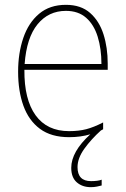

<svg xmlns="http://www.w3.org/2000/svg" viewBox="-20 -651 521 795"><path d="M301 41Q301 99 357 99Q370 99 382 97.5Q394 96 401 93V117Q393 119 381.5 121.5Q370 124 356 124Q321 124 298 104Q275 84 275 44Q275 -23 354 -95Q314 -83 266 -83Q192 -83 145.5 -117.5Q99 -152 77 -213Q55 -274 55 -354Q55 -431 76.5 -494Q98 -557 142 -594Q186 -631 253 -631Q315 -631 353 -597.5Q391 -564 408.5 -509Q426 -454 426 -388V-362H81Q80 -239 127.5 -173.5Q175 -108 266 -108Q306 -108 337 -116Q368 -124 407 -144V-116Q403 -113 398 -111Q358 -75 329.5 -35.5Q301 4 301 41ZM253 -606Q181 -606 135.5 -550.5Q90 -495 82 -386H400Q400 -449 384.5 -499Q369 -549 336.5 -577.5Q304 -606 253 -606Z"/></svg>

Font: Noto Sans Telugu UI SemiCondensed Thin
Style: Regular
Weight: 100
Width: 4
Designer: Jelle Bosma - Monotype Design Team
Foundry: Monotype Imaging Inc.
Version: Version 2.005; ttfautohint (v1.8.4.7-5d5b)